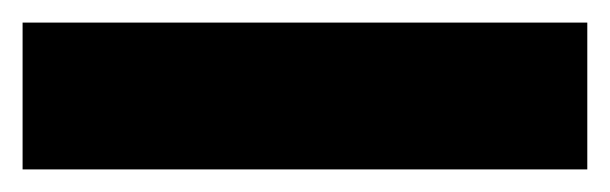

<svg xmlns="http://www.w3.org/2000/svg" viewBox="-20 48 540 170"><path d="M0 198V68H500V198Z"/></svg>

Font: Noto Sans Mono ExtraCondensed Black
Style: Regular
Weight: 900
Width: 2
Designer: Monotype Design Team
Foundry: Monotype Imaging Inc.
Version: Version 2.014